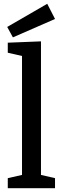

<svg xmlns="http://www.w3.org/2000/svg" viewBox="-20 -992 332 1012"><path d="M270 -53V0H21V-53L96 -70V-697L21 -714V-767L196 -774V-70ZM48 -795 18 -850 229 -972 270 -892Z"/></svg>

Font: Bitter Medium
Style: Regular
Weight: 500
Designer: Sol Matas, and Bitter project Authors
Foundry: Sol Matas
Version: Version 2.001